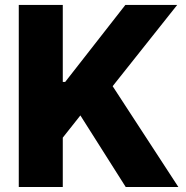

<svg xmlns="http://www.w3.org/2000/svg" viewBox="-20 -747 742 767"><path d="M230.8 -727.3V-419.7H240.4L480.8 -727.3H687.9L430 -402.7L692.5 0H482.2L301.1 -285.9L230.8 -197.1V0H55V-727.3Z"/></svg>

Font: Inter P Extra Bold
Style: Regular
Weight: 800
Designer: Rasmus Andersson
Foundry: rsms
Version: Version 3.018;git-588b23468